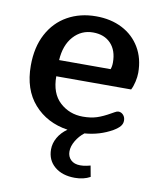

<svg xmlns="http://www.w3.org/2000/svg" viewBox="-81 -565 696 841"><g transform="rotate(10 267.0 -144.5)"><path d="M185 107Q185 80 199.5 54.5Q214 29 241 10Q148 -4 91 -68.5Q34 -133 34 -239Q34 -321 65.5 -380Q97 -439 152.5 -470Q208 -501 279 -501Q345 -501 395.5 -475Q446 -449 474.5 -401Q503 -353 503 -289Q503 -271 498 -249Q493 -227 485 -212H152Q152 -136 194.5 -97Q237 -58 297 -58Q332 -58 358.5 -66.5Q385 -75 418 -94Q422 -96 431.5 -101.5Q441 -107 447 -107Q460 -107 469 -97Q478 -87 478 -72Q478 -58 469 -47Q460 -36 440 -24Q384 8 317 13Q295 30 280.5 54.5Q266 79 266 102Q266 125 281 139.5Q296 154 323 154Q338 154 351 151Q364 148 368 147L377 196Q348 212 309 212Q253 212 219 183.5Q185 155 185 107ZM381 -284Q386 -297 386 -314Q386 -368 357 -398.5Q328 -429 278 -429Q226 -429 191 -390Q156 -351 152 -284Z"/></g></svg>

Font: Maitree SemiBold
Style: Regular
Weight: 600
Designer: CadsonDemak Team
Foundry: CadsonDemak
Version: Version 1.001